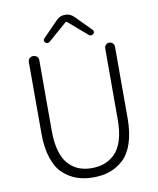

<svg xmlns="http://www.w3.org/2000/svg" viewBox="-100 -1006 903 1095"><g transform="rotate(-10 352.0 -458.5)"><path d="M102.5 -285.2V-699.2Q102.5 -711.9 111.3 -720.2Q120.1 -728.5 132.8 -728.5Q145.5 -728.5 154.3 -720.2Q163.1 -711.9 163.1 -699.2V-288.1Q163.1 -219.7 178.2 -169.9Q193.4 -120.1 220.2 -92.8Q247.1 -65.4 279.3 -53.2Q311.5 -41 351.6 -41Q392.6 -41 425.8 -53.2Q459 -65.4 486.8 -92.8Q514.6 -120.1 529.8 -169.9Q544.9 -219.7 544.9 -288.1V-700.2Q544.9 -711.9 553.2 -720.2Q561.5 -728.5 573.2 -728.5Q585 -728.5 593.3 -720.2Q601.6 -711.9 601.6 -700.2V-285.2Q601.6 -202.1 581.5 -142.1Q561.5 -82 525.4 -49.3Q489.3 -16.6 446.8 -2Q404.3 12.7 352.1 12.7Q299.8 12.7 257.3 -2Q214.8 -16.6 178.7 -49.3Q142.6 -82 122.6 -142.1Q102.5 -202.1 102.5 -285.2ZM213.9 -793Q208 -797.9 208 -804.7Q208 -811.5 212.9 -816.4L302.7 -908.2Q323.2 -928.7 352.5 -928.7Q381.8 -928.7 402.3 -908.2L493.2 -816.4Q498 -811.5 498 -804.7Q498 -797.9 492.2 -793Q485.4 -787.1 479 -787.1Q472.7 -787.1 465.8 -792L356.4 -886.7Q355.5 -887.7 352.5 -887.7Q349.6 -887.7 347.7 -886.7L239.3 -792Q232.4 -787.1 226.6 -787.1Q219.7 -787.1 213.9 -793Z"/></g></svg>

Font: irohamaru Light
Style: Regular
Weight: 200
Designer: [Source Han Sans]
Ryoko NISHIZUKA  (kana & ideographs); Paul D. Hunt (Latin, Greek & Cyrillic); Wenlong ZHANG  (bopomofo
Version: Version 1.01